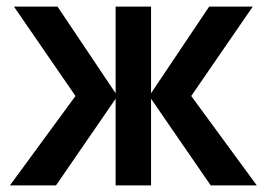

<svg xmlns="http://www.w3.org/2000/svg" viewBox="-20 -560 806 580"><path d="M208 -270 22.2 -540H153.8L329.3 -278.3V-540H436.3V-278.3L611.8 -540H743.5L557.7 -270L755.7 0H616.5L436.3 -261.7V0H329.3V-261.7L149.2 0H10Z"/></svg>

Font: Tap Sans
Style: Regular
Weight: 400
Designer: Tap Payments
Foundry: Tap Payments
Version: Version 1.001;Glyphs 3.1.2 (3151)